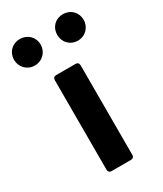

<svg xmlns="http://www.w3.org/2000/svg" viewBox="-210 -745 688 812"><g transform="rotate(-30 134.0 -339.0)"><path d="M-36.1 -613.3C-36.1 -578.1 -8.8 -548.8 28.3 -548.8C66.4 -548.8 93.8 -578.1 93.8 -613.3C93.8 -650.4 66.4 -677.7 28.3 -677.7C-8.8 -677.7 -36.1 -650.4 -36.1 -613.3ZM174.8 -613.3C174.8 -578.1 201.2 -548.8 239.3 -548.8C276.4 -548.8 303.7 -578.1 303.7 -613.3C303.7 -650.4 276.4 -677.7 239.3 -677.7C201.2 -677.7 174.8 -650.4 174.8 -613.3ZM70.3 -453.1V-15.6C70.3 -5.9 76.2 0 85.9 0H180.7C190.4 0 196.3 -5.9 196.3 -15.6V-453.1C196.3 -462.9 190.4 -468.8 180.7 -468.8H85.9C76.2 -468.8 70.3 -462.9 70.3 -453.1Z"/></g></svg>

Font: Ed Sans Neue SemiBold
Style: Regular
Weight: 600
Designer: Stephen Hutchings
Version: Version 1.004;PS 001.004;hotconv 1.0.88;makeotf.lib2.5.64775